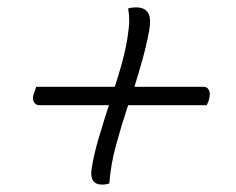

<svg xmlns="http://www.w3.org/2000/svg" viewBox="-20 -560 640 520"><path d="M78 -325H291Q302 -359 311 -392Q320 -425 325 -456Q330 -488 330 -504.5Q330 -521 327 -537Q336 -540 348 -540Q372 -540 381 -525.5Q390 -511 384 -477Q377 -439 366.5 -401Q356 -363 344 -325H531Q541 -325 545.5 -316.5Q550 -308 547 -295Q546 -290 544 -284.5Q542 -279 540 -275H327Q309 -221 294.5 -168Q280 -115 276 -63Q266 -60 257 -60Q222 -60 228 -102Q234 -141 247 -185Q260 -229 275 -275H87Q77 -275 72 -283.5Q67 -292 71 -305Q73 -310 75 -315.5Q77 -321 78 -325Z"/></svg>

Font: Recursive Mn Csl St Lt
Style: Italic
Weight: 300
Italic angle: -15°
Monospace: yes
Version: Version 1.079;hotconv 1.0.112;makeotfexe 2.5.65598; ttfautoh